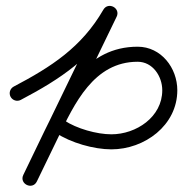

<svg xmlns="http://www.w3.org/2000/svg" viewBox="-20 -592 609 638"><path d="M48.9 -260C48.9 -260 48.9 -260 48.9 -260C181.7 -329.9 289.4 -401 366.7 -534.7C374.7 -548.6 367.2 -561.7 355.9 -567.7C344.6 -573.7 329.6 -572.6 322.6 -558.1C234.2 -375.7 145.9 -193.3 57.5 -10.9C50.2 4.1 57.9 17 69.1 22.5C80.4 27.9 95.3 25.9 102.5 10.9C125.9 -37.6 149.3 -86 172.7 -134.5C227.1 -247.2 291.5 -386.8 437.4 -386.8C487.4 -386.8 519.2 -338.6 519.2 -292.1C519.2 -203.1 432.5 -145.7 350.1 -145.7C301.6 -145.7 234.3 -164.7 193.9 -191.8C182.4 -199.5 166.9 -196.4 159.2 -184.9C151.5 -173.4 154.6 -157.9 166.1 -150.2C214.7 -117.7 291.8 -95.7 350.1 -95.7C460.2 -95.7 569.2 -175.2 569.2 -292.1C569.2 -366.3 515.4 -436.8 437.4 -436.8C267.6 -436.8 191.6 -288.7 127.6 -156.2C104.3 -107.8 80.9 -59.3 57.5 -10.9C50.2 4.1 57.9 17.1 69.1 22.5C80.4 27.9 95.2 25.9 102.5 10.9C190.8 -171.5 279.2 -353.9 367.5 -536.3C374.6 -550.8 367.5 -563.6 356.8 -569.3C346 -575 331.4 -573.6 323.4 -559.7C251.1 -434.5 149.8 -369.6 25.6 -304.3C13.4 -297.8 8.7 -282.7 15.1 -270.5C21.6 -258.3 36.7 -253.6 48.9 -260Z"/></svg>

Font: FRB American Cursive Guidelines Semibold
Style: Italic
Weight: 600
Italic angle: -25°
Version: Version 2.0;Modular Font Editor K font №1